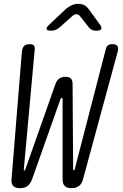

<svg xmlns="http://www.w3.org/2000/svg" viewBox="-20 -970 640 1000"><path d="M40 -36 94 -701Q96 -721 105.5 -730.5Q115 -740 134 -740Q149 -740 155.5 -734Q162 -728 161 -714L104 -88Q103 -82 106 -81.5Q109 -81 112 -88L269 -533Q276 -552 289 -561Q302 -570 321 -570Q340 -570 349 -561Q358 -552 358 -533L361 -88Q361 -83 364 -83Q367 -83 369 -88L531 -714Q534 -728 542.5 -734Q551 -740 566 -740Q585 -740 591.5 -730.5Q598 -721 593 -701L412 -35Q406 -12 390.5 -1Q375 10 352 10Q329 10 317.5 -1Q306 -12 306 -35V-454Q305 -460 301 -460Q297 -460 295 -454L147 -36Q138 -12 123 -1Q108 10 85 10Q61 10 49.5 -1Q38 -12 40 -36ZM248 -810Q225 -810 222.5 -818.5Q220 -827 239 -844L325 -925Q340 -937 355.5 -943.5Q371 -950 388 -950Q405 -950 418 -943.5Q431 -937 440 -925L500 -843Q512 -826 507 -818Q502 -810 480 -810Q468 -810 459.5 -814Q451 -818 444 -826L399 -883Q390 -896 378.5 -896Q367 -896 353 -883L290 -827Q280 -819 269.5 -814.5Q259 -810 248 -810Z"/></svg>

Font: Maple Mono ExtraLight
Style: Italic
Weight: 275
Italic angle: -10°
Monospace: yes
Designer: subframe7536
Version: Version 7.000